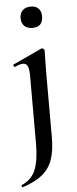

<svg xmlns="http://www.w3.org/2000/svg" viewBox="-60 -638 381 952"><g transform="rotate(-5 130.5 -162.5)"><path d="M181 -384Q181 -373 180 -344Q179 -315 179 -264V48Q179 114 163.5 158.5Q148 203 112.5 232Q77 261 14 282Q12 283 9.5 277.5Q7 272 9 271Q59 250 78.5 203Q98 156 98 71V-263Q98 -297 91.5 -312.5Q85 -328 68 -328Q60 -328 50 -325Q40 -322 28 -316Q24 -315 21 -321Q18 -327 21 -328L165 -395Q167 -396 168 -396Q172 -396 176.5 -391.5Q181 -387 181 -384ZM131 -501Q105 -501 90.5 -515Q76 -529 76 -555Q76 -579 90.5 -593Q105 -607 131 -607Q156 -607 169.5 -593Q183 -579 183 -555Q183 -501 131 -501Z"/></g></svg>

Font: Cormorant SemiBold
Style: Regular
Weight: 600
Designer: Christian Thalmann (Catharsis Fonts)
Foundry: Catharsis Fonts
Version: Version 4.000